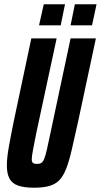

<svg xmlns="http://www.w3.org/2000/svg" viewBox="-20 -867 470 895"><path d="M139 8Q92 8 64 -2Q36 -12 24 -35Q12 -58 12 -95Q12 -131 21 -181.5Q30 -232 44 -301L126 -688H244L149 -246Q139 -195 133.5 -166.5Q128 -138 128 -124Q128 -115 131 -110.5Q134 -106 139.5 -104.5Q145 -103 153 -103Q165 -103 172.5 -107.5Q180 -112 186 -126.5Q192 -141 198.5 -169.5Q205 -198 215 -246L309 -688H427L344 -300Q327 -223 314.5 -169Q302 -115 288.5 -80.5Q275 -46 256.5 -27Q238 -8 209.5 0Q181 8 139 8ZM309 -749 329 -847H430L409 -749ZM162 -749 184 -847H283L263 -749Z"/></svg>

Font: Saira UltraCondensed ExtraBold
Style: Italic
Weight: 800
Width: 1
Italic angle: -12°
Designer: Hector Gatti with collaboration of the Omnibus-Type team
Foundry: Omnibus-Type
Version: Version 1.101